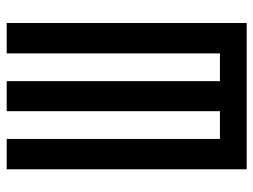

<svg xmlns="http://www.w3.org/2000/svg" viewBox="-114 -662 775 588"><g transform="rotate(-90 274.0 -367.5)"><path d="M50 0V-735H143V-82H228V-735H320V-82H405V-735H498V0Z"/></g></svg>

Font: Iosevka Semi-Condensed Medium
Style: Regular
Weight: 500
Monospace: yes
Designer: Belleve Invis
Foundry: Belleve Invis
Version: Version 27.3.5